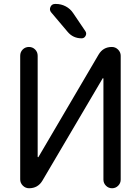

<svg xmlns="http://www.w3.org/2000/svg" viewBox="-20 -999 727 998"><path d="M246.1 -934.6Q235.4 -947.3 242.2 -962.9Q249 -978.5 266.6 -978.5H270.5Q297.9 -978.5 321.8 -965.8Q345.7 -953.1 360.4 -930.7L423.8 -836.9Q431.6 -825.2 424.8 -812.5Q418 -799.8 404.3 -799.8Q359.4 -799.8 331.1 -834ZM607.4 -65.4Q607.4 -46.9 594.2 -33.7Q581.1 -20.5 562.5 -20.5Q543.9 -20.5 530.8 -33.7Q517.6 -46.9 517.6 -65.4V-589.8Q517.6 -591.8 516.1 -592.3Q514.6 -592.8 513.7 -591.8L200.2 -59.6Q176.8 -20.5 130.9 -20.5Q112.3 -20.5 98.6 -34.2Q85 -47.9 85 -66.4V-709Q85 -728.5 98.1 -741.7Q111.3 -754.9 130.4 -754.9Q149.4 -754.9 162.6 -741.7Q175.8 -728.5 175.8 -709V-183.6Q175.8 -182.6 177.2 -182.1Q178.7 -181.6 179.7 -182.6L492.2 -714.8Q515.6 -754.9 561.5 -754.9Q580.1 -754.9 593.8 -741.2Q607.4 -727.5 607.4 -709Z"/></svg>

Font: Gen Jyuu Gothic Regular
Style: Regular
Weight: 400
Designer: [Source Han Sans]
Ryoko NISHIZUKA  (kana & ideographs); Paul D. Hunt (Latin, Greek & Cyrillic); Wenlong ZHANG  (bopomofo
Version: Version 1.002.20150607